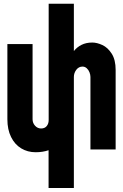

<svg xmlns="http://www.w3.org/2000/svg" viewBox="-20 -780 640 1002"><path d="M233.5 4Q203 14.5 166 14.5Q124 14.5 90.5 -5.8Q57 -26 37.8 -65Q18.5 -104 18.5 -157.5V-550H150V-157.5Q150 -138 163 -123.8Q176 -109.5 194.5 -109.5Q213.5 -109.5 223.8 -122Q234 -134.5 234 -153.5V-760.5H365.5V-513.5Q381 -533.5 405.2 -545.8Q429.5 -558 461.5 -558Q486 -558 514.2 -545Q542.5 -532 563 -500Q583.5 -468 583.5 -415V0H452V-378.5Q452 -390 447 -402.8Q442 -415.5 432.5 -424Q423 -432.5 410.5 -432.5Q391 -432.5 378.2 -415.8Q365.5 -399 365.5 -378.5V201H233.5Z"/></svg>

Font: JuliaMono Black
Style: Regular
Weight: 900
Monospace: yes
Designer: cormullion
Foundry: corm
Version: Version 0.054; ttfautohint (v1.8.4)